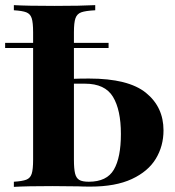

<svg xmlns="http://www.w3.org/2000/svg" viewBox="-20 -728 680 748"><path d="M617 -220Q617 -159 587 -109.5Q557 -60 493.5 -30.5Q430 -1 332 -1Q303 -1 285 -2L184 -3Q85 -3 34 0V-20Q67 -22 82.5 -28Q98 -34 103.5 -51Q109 -68 109 -106V-541H0V-561H109V-602Q109 -640 103.5 -657Q98 -674 82.5 -680Q67 -686 34 -688V-708Q85 -705 192 -705Q294 -705 351 -708V-688Q313 -686 296.5 -680Q280 -674 274 -657Q268 -640 268 -602V-561H403V-541H268V-421Q290 -422 327 -422Q480 -422 548.5 -366.5Q617 -311 617 -220ZM451 -206Q451 -300 420 -351Q389 -402 311 -402H268V-106Q268 -70 272.5 -52Q277 -34 289 -27Q301 -20 326 -20Q396 -20 423.5 -67Q451 -114 451 -206Z"/></svg>

Font: Playfair Display SC
Style: Bold
Weight: 700
Designer: Claus Eggers Sørensen
Foundry: Claus Eggers Sørensen
Version: Version 1.200; ttfautohint (v1.6)